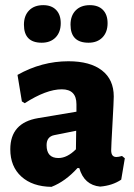

<svg xmlns="http://www.w3.org/2000/svg" viewBox="-20 -716 522 746"><path d="M148 -696Q180 -696 198 -677.5Q216 -659 216 -626Q216 -591 196 -570.5Q176 -550 142 -550Q73 -550 73 -620Q73 -655 93 -675.5Q113 -696 148 -696ZM329 -696Q362 -696 380 -677.5Q398 -659 398 -626Q398 -591 378 -570.5Q358 -550 324 -550Q254 -550 254 -620Q254 -655 274 -675.5Q294 -696 329 -696ZM246 -478Q330 -478 376 -442.5Q422 -407 422 -341Q422 -324 417 -235Q412 -146 412 -132Q412 -106 432 -106Q441 -106 454 -110L465 -101L451 -18Q417 5 369 9Q307 3 288 -63H281Q234 -11 180 10Q106 9 63 -30Q20 -69 20 -136Q20 -239 128 -257L277 -282V-311Q277 -369 220 -369Q160 -369 76 -315L65 -322L48 -425Q142 -478 246 -478ZM276 -208 191 -191Q161 -185 161 -152Q161 -102 207 -102Q241 -102 275 -136Z"/></svg>

Font: Alegreya Sans SC ExtraBold
Style: Regular
Weight: 800
Designer: Juan Pablo del Peral
Foundry: Huerta Tipografica
Version: Version 2.007